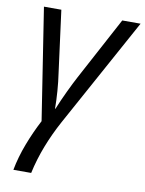

<svg xmlns="http://www.w3.org/2000/svg" viewBox="-87 -596 679 897"><g transform="rotate(10 253.0 -147.5)"><path d="M39.6 240.2Q51.3 178.2 75.2 115.5Q99.1 52.7 129.9 -6.3L47.9 -535.2H130.4L169.4 -238.8Q174.8 -203.1 178.2 -158.2Q181.6 -113.3 181.6 -74.7H183.6Q200.7 -116.7 222.4 -162.4Q244.1 -208 259.8 -237.3L419.4 -535.2H506.3L222.2 -17.1Q188.5 44.9 163.6 108.9Q138.7 172.9 124 240.2Z"/></g></svg>

Font: Open Sans
Style: Italic
Weight: 400
Italic angle: -12°
Designer: Monotype Design Team
Foundry: Monotype Imaging Inc.
Version: Version 3.000; ttfautohint (v1.8.4)